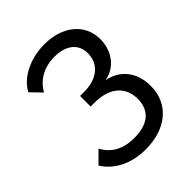

<svg xmlns="http://www.w3.org/2000/svg" viewBox="-205 -689 950 950"><g transform="rotate(-45 270.0 -214.5)"><path d="M358 -236C436 -249 484 -318 484 -398C484 -505 396 -576 270 -576C170 -576 81 -531 46 -464L100 -408C131 -464 188 -497 261 -497C336 -497 391 -463 391 -392C391 -321 338 -270 242 -270H214V-196H240C348 -196 406 -142 406 -58C406 26 350 67 258 67C174 67 125 34 94 -21L35 38C78 107 157 147 258 147C402 147 497 66 497 -58C497 -153 443 -221 358 -236Z"/></g></svg>

Font: Raleway Med
Style: Regular
Weight: 500
Designer: Matt McInerney, Pablo Impallari, Rodrigo Fuenzalida
Foundry: Matt McInerney, Pablo Impallari, Rodrigo Fuenzalida
Version: Version 3.00 July 28, 2015